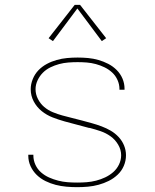

<svg xmlns="http://www.w3.org/2000/svg" viewBox="-20 -766 640 794"><path d="M299 8Q277 8 254.5 6Q232 4 210.5 -1.5Q189 -7 168.5 -17Q148 -27 132 -42.5Q116 -58 106.5 -78.5Q97 -99 97 -122Q97 -123 97 -124Q97 -125 97 -126H118Q118 -125 118 -124Q118 -123 118 -123Q118 -103 126.5 -84.5Q135 -66 150 -53Q165 -40 183 -32Q201 -24 220.5 -19Q240 -14 259.5 -12.5Q279 -11 299 -11Q319 -11 338.5 -12.5Q358 -14 377.5 -19Q397 -24 415 -32.5Q433 -41 448 -54Q463 -67 472 -85.5Q481 -104 481 -124Q481 -147 468.5 -168Q456 -189 437 -202.5Q418 -216 396 -223.5Q374 -231 351 -237H350H348Q323 -244 297.5 -250.5Q272 -257 247 -264Q222 -271 197.5 -280.5Q173 -290 152.5 -306.5Q132 -323 119.5 -346.5Q107 -370 107 -397Q107 -418 115.5 -439Q124 -460 139 -475.5Q154 -491 173.5 -501.5Q193 -512 214.5 -518Q236 -524 257.5 -526Q279 -528 301 -528Q323 -528 344.5 -526Q366 -524 387 -518Q408 -512 427.5 -502Q447 -492 462.5 -476.5Q478 -461 486.5 -441Q495 -421 495 -399Q495 -398 495 -397Q495 -396 495 -395H474Q474 -396 474 -396.5Q474 -397 474 -398Q474 -417 466 -435Q458 -453 444 -466Q430 -479 412.5 -487.5Q395 -496 376.5 -501Q358 -506 339 -507.5Q320 -509 301 -509Q282 -509 262.5 -507.5Q243 -506 224.5 -501Q206 -496 188.5 -487.5Q171 -479 157.5 -465.5Q144 -452 135.5 -434Q127 -416 127 -397Q127 -376 137 -356.5Q147 -337 163 -323.5Q179 -310 198.5 -302Q218 -294 238 -288.5Q258 -283 278.5 -278Q299 -273 319.5 -267.5Q340 -262 360 -256.5Q380 -251 400 -243.5Q420 -236 438 -225.5Q456 -215 470.5 -199.5Q485 -184 493 -164.5Q501 -145 501 -124Q501 -101 492 -80Q483 -59 466.5 -43.5Q450 -28 430 -18Q410 -8 388 -2Q366 4 343.5 6Q321 8 299 8ZM199 -596 181 -608 289 -746H311L419 -608L401 -596L300 -731Z"/></svg>

Font: Zed Sans Thin Extended
Style: Regular
Weight: 100
Width: 7
Designer: Belleve Invis
Foundry: Belleve Invis
Version: Version 1.0.0; ttfautohint (v1.8.4)